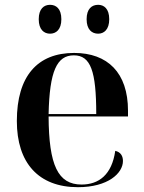

<svg xmlns="http://www.w3.org/2000/svg" viewBox="-20 -768 597 798"><path d="M388 -628C412 -628 434 -645 434 -688C434 -732 412 -748 388 -748C362 -748 340 -732 340 -688C340 -645 362 -628 388 -628ZM188 -628C213 -628 235 -645 235 -688C235 -732 213 -748 188 -748C163 -748 141 -732 141 -688C141 -645 163 -628 188 -628ZM304 10C429 10 491 -48 491 -99C491 -119 482 -136 459 -141C445 -42 391 -1 319 -1C221 -1 183 -81 182 -284H512V-308C512 -466 427 -548 288 -548C136 -548 50 -452 50 -265C50 -91 140 10 304 10ZM380 -294H182C186 -472 216 -538 287 -538C357 -538 380 -472 380 -294Z"/></svg>

Font: Noto Serif Display SemiBold
Style: Regular
Weight: 600
Designer: Monotype Design Team
Foundry: Monotype Imaging Inc.
Version: Version 2.009